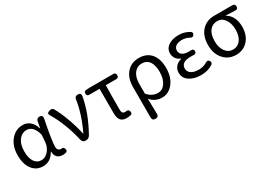

<svg xmlns="http://www.w3.org/2000/svg" viewBox="7 -1366 3317 2375"><g transform="rotate(-30 1665.5 -179.0)"><path d="M261 13Q166 13 110 -58Q51 -131 51 -262Q51 -396 123 -479Q191 -557 289 -557Q345 -557 387 -525Q435 -487 457 -414H460L471 -478L476 -504Q484 -543 523 -543Q573 -543 562 -491Q505 -210 505 -119Q505 -92 521 -77Q535 -63 559 -63Q560 -63 561 -63Q596 -70 604 -33Q610 -1 586 7Q567 13 540 13Q489 13 462 -14Q432 -42 433 -97H429Q367 13 261 13ZM279 -63Q333 -63 377.5 -113Q422 -163 428 -232L432 -283L436 -335Q399 -480 299 -480Q236 -480 193 -425Q146 -365 146 -263Q146 -168 181 -115.5Q216 -63 279 -63Z M870 0Q829 0 819 -43Q759 -302 646 -490Q631 -513 638 -526Q645 -539 674 -547Q710 -556 727 -529Q776 -443 821 -317Q863 -200 886 -93H891Q996 -314 1022 -502Q1028 -543 1070 -543Q1119 -543 1111 -493Q1088 -379 1049 -272Q1005 -157 939 -38Q918 0 878 0Z M1451 13Q1391 13 1365 -22Q1340 -54 1340 -122V-469H1192Q1158 -469 1158 -504Q1158 -539 1190 -540L1236 -543H1425H1577Q1614 -543 1614 -506Q1614 -469 1577 -469H1429Q1426 -346 1426 -116Q1426 -63 1471 -63Q1483 -63 1488 -64Q1523 -71 1531 -34Q1537 -1 1510 6Q1480 13 1451 13Z M1755 199Q1709 199 1709 153V-39V-278Q1709 -412 1780 -488Q1845 -557 1949 -557Q2061 -557 2123 -483Q2183 -410 2183 -280Q2183 -147 2114 -64Q2050 13 1959 13Q1861 13 1795 -64Q1796 -40 1797 3Q1799 99 1800 150Q1802 199 1755 199ZM1943 -63Q2006 -63 2046 -120Q2089 -180 2089 -279Q2089 -373 2055 -425Q2018 -480 1945 -480Q1881 -480 1841 -429Q1796 -374 1796 -276V-206V-137Q1858 -63 1943 -63Z M2516 13Q2415 13 2350.5 -31Q2286 -75 2286 -150Q2286 -204 2320 -240Q2349 -272 2399 -285V-290Q2358 -305 2335 -339Q2313 -371 2313 -411Q2313 -481 2375 -521Q2431 -557 2520 -557Q2597 -557 2668 -515Q2696 -497 2679 -468Q2659 -436 2626 -457Q2578 -484 2523 -484Q2471 -484 2438 -463Q2404 -440 2404 -399Q2404 -360 2434 -339Q2466 -315 2529 -315Q2548 -315 2558 -316Q2596 -318 2596 -283Q2596 -247 2558 -249Q2542 -250 2512 -250Q2378 -250 2378 -157Q2378 -112 2417 -86Q2456 -60 2525 -60Q2588 -60 2638 -90Q2674 -116 2695 -83Q2713 -54 2682 -32Q2610 13 2516 13Z M3016 13Q2913 13 2845 -59Q2772 -136 2772 -265Q2772 -400 2848 -476Q2916 -543 3020 -543H3168H3278Q3317 -543 3317 -505Q3317 -465 3275 -468Q3206 -473 3146 -474V-470Q3197 -441 3225 -386Q3253 -330 3253 -254Q3253 -131 3184 -57Q3119 13 3016 13ZM3017 -63Q3082 -63 3123 -116Q3164 -171 3164 -261Q3164 -347 3126 -405Q3086 -467 3018 -467Q2950 -467 2910 -417Q2867 -364 2867 -265Q2867 -175 2909 -118Q2951 -63 3017 -63Z"/></g></svg>

Font: GenSenRounded TW R
Style: Regular
Weight: 400
Version: Version 1.501;PS 1;hotconv 16.6.51;makeotf.lib2.5.65220